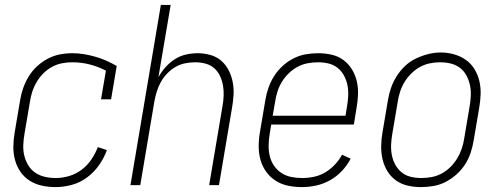

<svg xmlns="http://www.w3.org/2000/svg" viewBox="-20 -755 2040 783"><path d="M207 8Q178 8 150.5 2Q123 -4 100.5 -18.5Q78 -33 63 -55Q48 -77 41 -103.5Q34 -130 34.5 -158.5Q35 -187 40 -216L62 -346Q66 -371 74.5 -395.5Q83 -420 97 -443Q111 -466 131 -484.5Q151 -503 174.5 -515.5Q198 -528 223.5 -533Q249 -538 275 -538Q299 -538 323 -534Q347 -530 369.5 -523.5Q392 -517 413.5 -507.5Q435 -498 456 -486L433 -350H392L412 -467Q381 -483 346.5 -492Q312 -501 275 -501Q254 -501 233 -497Q212 -493 192.5 -482.5Q173 -472 157 -456Q141 -440 129.5 -420.5Q118 -401 111.5 -380.5Q105 -360 102 -340L80 -210Q76 -187 75 -164Q74 -141 79 -120.5Q84 -100 95 -81.5Q106 -63 123.5 -51Q141 -39 162.5 -34Q184 -29 207 -29Q234 -29 261.5 -37Q289 -45 312.5 -62.5Q336 -80 352.5 -104.5Q369 -129 379 -155L416 -143Q404 -110 383.5 -81Q363 -52 334.5 -31Q306 -10 272.5 -1Q239 8 207 8Z M512 0 636 -735H676L626 -440Q638 -462 655 -481Q672 -500 693 -513.5Q714 -527 738 -532.5Q762 -538 786 -538Q812 -538 837.5 -531Q863 -524 882 -507.5Q901 -491 912.5 -468.5Q924 -446 929 -420.5Q934 -395 932.5 -368Q931 -341 926 -314L873 0H833L887 -320Q891 -342 892 -363.5Q893 -385 889.5 -405.5Q886 -426 877.5 -444.5Q869 -463 854 -476.5Q839 -490 818.5 -495.5Q798 -501 776 -501Q756 -501 735.5 -497Q715 -493 696.5 -482.5Q678 -472 662.5 -456Q647 -440 636.5 -421.5Q626 -403 620 -383.5Q614 -364 610 -344L552 0Z M1212 8Q1183 8 1155.5 2.5Q1128 -3 1105 -17.5Q1082 -32 1066 -54Q1050 -76 1042.5 -102.5Q1035 -129 1035 -158Q1035 -187 1040 -216L1062 -346Q1066 -371 1074.5 -396Q1083 -421 1097.5 -444Q1112 -467 1132 -485.5Q1152 -504 1176.5 -516.5Q1201 -529 1226.5 -533.5Q1252 -538 1278 -538Q1305 -538 1332 -532Q1359 -526 1380 -510.5Q1401 -495 1415 -472.5Q1429 -450 1435 -424Q1441 -398 1440 -370Q1439 -342 1434 -314L1423 -247H1086L1080 -210Q1076 -187 1075.5 -163.5Q1075 -140 1080 -119Q1085 -98 1097 -80Q1109 -62 1127 -50Q1145 -38 1167 -33.5Q1189 -29 1212 -29Q1236 -29 1260 -34Q1284 -39 1305.5 -51.5Q1327 -64 1345 -83Q1363 -102 1375 -124L1410 -108Q1396 -81 1374.5 -58Q1353 -35 1326 -20Q1299 -5 1270 1.5Q1241 8 1212 8ZM1092 -283H1389L1395 -320Q1399 -342 1400 -364.5Q1401 -387 1397 -407.5Q1393 -428 1383 -446.5Q1373 -465 1357 -478Q1341 -491 1320 -496Q1299 -501 1277 -501Q1256 -501 1234.5 -497Q1213 -493 1193.5 -482.5Q1174 -472 1157.5 -456Q1141 -440 1129.5 -421Q1118 -402 1111.5 -381.5Q1105 -361 1102 -340Z M1697 8Q1669 8 1642.5 2Q1616 -4 1594.5 -19.5Q1573 -35 1559.5 -57.5Q1546 -80 1540 -106Q1534 -132 1534.5 -160Q1535 -188 1540 -216L1562 -346Q1566 -371 1574.5 -396Q1583 -421 1597.5 -444Q1612 -467 1632 -486Q1652 -505 1676.5 -516.5Q1701 -528 1726.5 -534.5Q1752 -541 1778 -541Q1805 -541 1831.5 -533.5Q1858 -526 1879.5 -511Q1901 -496 1915 -473Q1929 -450 1935 -424Q1941 -398 1940 -370Q1939 -342 1934 -314L1912 -184Q1908 -159 1900 -134Q1892 -109 1877.5 -86Q1863 -63 1842.5 -44.5Q1822 -26 1798 -13.5Q1774 -1 1748 3.5Q1722 8 1697 8ZM1698 -29Q1719 -29 1740.5 -33Q1762 -37 1781.5 -47.5Q1801 -58 1817 -74Q1833 -90 1844.5 -109Q1856 -128 1863 -148.5Q1870 -169 1873 -190L1895 -320Q1899 -343 1900 -365Q1901 -387 1896.5 -408Q1892 -429 1882 -447.5Q1872 -466 1855.5 -478.5Q1839 -491 1818 -496Q1797 -501 1774 -501Q1753 -501 1732 -496.5Q1711 -492 1692 -481.5Q1673 -471 1657 -455Q1641 -439 1629.5 -420Q1618 -401 1611.5 -380.5Q1605 -360 1602 -340L1580 -210Q1576 -188 1575 -165.5Q1574 -143 1578 -122.5Q1582 -102 1592 -83.5Q1602 -65 1618 -52Q1634 -39 1655 -34Q1676 -29 1698 -29Z"/></svg>

Font: iosevka_custom_sans_ss08 XLt
Style: Italic
Weight: 200
Italic angle: -10°
Designer: Belleve Invis
Foundry: Belleve Invis
Version: Version 10.3.0; ttfautohint (v1.8.3)